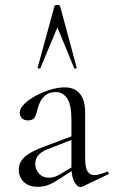

<svg xmlns="http://www.w3.org/2000/svg" viewBox="-20 -750 461 778"><path d="M314.2 6Q310.2 8 305.8 8Q292.6 8 281 -13.6Q269.4 -35.2 269.4 -76.2V-264.6Q269.4 -326.8 251.8 -351.9Q234.2 -377 205.8 -377Q180.8 -377 165.1 -364.7Q149.4 -352.4 141.7 -335Q134 -317.6 130.6 -303Q128.4 -288.8 121.4 -275.5Q114.4 -262.2 93.4 -262.2Q76.2 -262.2 68 -271.6Q59.8 -281 59.8 -292.2Q59.8 -310.6 78.5 -328.9Q97.2 -347.2 125.8 -362.5Q154.4 -377.8 185.5 -386.9Q216.6 -396 242 -396Q283 -396 304 -369.6Q325 -343.2 325 -294.6V-108Q325 -73.4 333.9 -57Q342.8 -40.6 363.4 -40.6Q381.4 -40.6 413.2 -54Q418 -56 420.1 -50.5Q422.2 -45 417.2 -43ZM134.2 7Q95.8 7 75.9 -13.3Q56 -33.6 56 -61.8Q56 -82 66.4 -98.3Q76.8 -114.6 99.8 -128.7Q122.8 -142.8 159.4 -156.2L279.4 -201.2L281.8 -187.8L176 -146.6Q157.6 -139.6 145.8 -130.7Q134 -121.8 128.4 -110.9Q122.8 -100 122.8 -86.6Q122.8 -63.8 137.8 -46.9Q152.8 -30 178.6 -30Q189 -30 200.1 -33.2Q211.2 -36.4 226.8 -45.8L290.4 -83.8L292.2 -71L218.2 -23.4Q193.8 -7.2 174.6 -0.1Q155.4 7 134.2 7ZM290.6 -476Q292.6 -474 287.2 -472.5Q281.8 -471 280.6 -474L212.6 -638.8L143.6 -474Q142.6 -471 137.1 -472.5Q131.6 -474 132.6 -476L200.6 -725Q201.6 -730 211.6 -730Q221.6 -730 223.6 -725Z"/></svg>

Font: Cormorant Garamond Light
Style: Regular
Weight: 300
Designer: Christian Thalmann (Catharsis Fonts)
Foundry: Catharsis Fonts
Version: Version 4.001